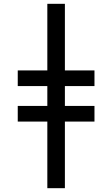

<svg xmlns="http://www.w3.org/2000/svg" viewBox="-20 -843 588 1006"><path d="M228 143V-206H73V-288H228V-392H73V-474H228V-823H320V-474H475V-392H320V-288H475V-206H320V143Z"/></svg>

Font: Iosevka Semi-Condensed Medium
Style: Regular
Weight: 500
Monospace: yes
Designer: Belleve Invis
Foundry: Belleve Invis
Version: Version 27.3.5